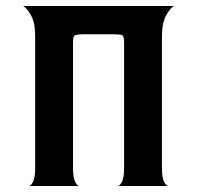

<svg xmlns="http://www.w3.org/2000/svg" viewBox="-20 -619 655 639"><path d="M76 0Q83 0 90 -14Q97 -28 97 -60V-499Q97 -543 83.5 -567.5Q70 -592 57 -599H559Q546 -592 532.5 -567Q519 -542 519 -498V-60Q519 -28 526 -14Q533 0 540 0H372Q379 0 386 -14Q393 -28 393 -60V-475Q393 -498 387.5 -501.5Q382 -505 353 -505H264Q234 -505 228.5 -501Q223 -497 223 -475V-60Q223 -28 230 -14Q237 0 244 0Z"/></svg>

Font: Red Rose Medium
Style: Regular
Weight: 500
Designer: Jaikishan Patel
Version: Version 2.000